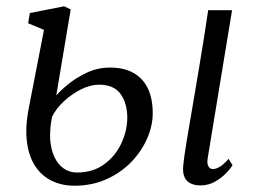

<svg xmlns="http://www.w3.org/2000/svg" viewBox="-20 -580 817 611"><path d="M617.5 10Q600.5 10 587.2 4Q574 -2 567.5 -15.5Q561 -29 563 -51.5Q564 -64 567.2 -86.8Q570.5 -109.5 575.5 -140Q580.5 -170.5 587 -207.2Q593.5 -244 600.2 -285.2Q607 -326.5 614.5 -370.2Q622 -414 629 -459Q636 -504 642.5 -547.5H718.5L641 -77Q638 -58.5 643.5 -50.2Q649 -42 656.5 -42Q667 -42 679 -49Q691 -56 707.5 -74.5L720 -54Q715 -45.5 700.8 -30.2Q686.5 -15 665.2 -2.5Q644 10 617.5 10ZM217 11Q177.5 11 145.5 -4.2Q113.5 -19.5 92.8 -50.2Q72 -81 65.8 -128Q59.5 -175 72 -238L120 -485L69.5 -506L75 -538.5L184 -560L205 -550L159 -276Q170.5 -290 195.8 -311Q221 -332 255.8 -348.5Q290.5 -365 330.5 -365Q374 -365 404.2 -348.2Q434.5 -331.5 450.2 -299.2Q466 -267 466 -219.5Q466 -180 448.2 -139.2Q430.5 -98.5 397.8 -64.5Q365 -30.5 319 -9.8Q273 11 217 11ZM225 -31Q275.5 -31 311.2 -57Q347 -83 366 -123.5Q385 -164 385 -205.5Q385 -251 363.8 -280.8Q342.5 -310.5 294.5 -310.5Q268 -310.5 238.2 -295.8Q208.5 -281 183.2 -257.5Q158 -234 145.5 -208Q142 -190 140.5 -172.5Q139 -155 139.5 -139Q141.5 -105.5 152.8 -81.2Q164 -57 182.5 -44Q201 -31 225 -31Z"/></svg>

Font: Merriweather 36pt Light
Style: Italic
Weight: 300
Italic angle: -7.8°
Version: Version 2.101